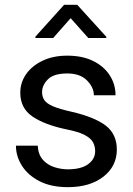

<svg xmlns="http://www.w3.org/2000/svg" viewBox="-20 -770 556 800"><path d="M376.5 -140.1Q376.5 -159.7 367.9 -176.5Q359.4 -193.4 333.3 -207.3Q307.1 -221.2 254.9 -231.4Q166.5 -250 115.5 -284.4Q64.5 -318.8 64.5 -383.8Q64.5 -425.8 88.6 -460.7Q112.8 -495.6 157 -516.8Q201.2 -538.1 260.3 -538.1Q323.7 -538.1 368.7 -515.6Q413.6 -493.2 437.5 -455.8Q461.4 -418.5 461.4 -373H371.1Q371.1 -405.8 342.5 -434.8Q314 -463.9 260.3 -463.9Q204.1 -463.9 179.7 -439.5Q155.3 -415 155.3 -386.2Q155.3 -366.7 165 -352.5Q174.8 -338.4 200.9 -327.1Q227.1 -315.9 276.9 -304.7Q374.5 -282.2 420.7 -246.6Q466.8 -210.9 466.8 -147Q466.8 -77.6 410.9 -33.9Q355 9.8 262.7 9.8Q192.9 9.8 144.5 -15.1Q96.2 -40 71.3 -79.6Q46.4 -119.1 46.4 -163.1H137.2Q139.2 -126 158.7 -104.2Q178.2 -82.5 206.5 -73.5Q234.9 -64.5 262.7 -64.5Q317.9 -64.5 347.2 -85.9Q376.5 -107.4 376.5 -140.1ZM301.8 -750 422.9 -616.7V-611.8H347.7L274.4 -694.3L201.7 -611.8H127.4V-617.2L247.1 -750Z"/></svg>

Font: Vazirmatn RD FD
Style: Regular
Weight: 400
Designer: Saber Rastikerdar
Foundry: Saber Rastikerdar
Version: Version 33.003